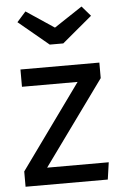

<svg xmlns="http://www.w3.org/2000/svg" viewBox="-55 -824 547 863"><g transform="rotate(-5 218.5 -392.5)"><path d="M219 -701 93 -785 53 -740 189 -627H250L385 -740L346 -785ZM48 -527V-449H299L25 -69V0H396L407 -77H129L404 -457V-527Z"/></g></svg>

Font: Fira Sans
Style: Regular
Weight: 400
Designer: Carrois Corporate & Edenspiekermann AG
Foundry: Carrois Corporate GbR & Edenspiekermann AG
Version: Version 4.203